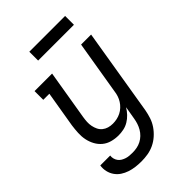

<svg xmlns="http://www.w3.org/2000/svg" viewBox="-269 -821 1138 1138"><g transform="rotate(-45 300.0 -252.0)"><path d="M217 213Q192 213 168 210Q144 207 121.5 199.5Q99 192 80 179.5Q61 167 47.5 148Q34 129 28.5 105Q23 81 27 57H110Q108 70 111.5 83Q115 96 122.5 106Q130 116 141 122.5Q152 129 164.5 133Q177 137 190.5 138Q204 139 217 139Q235 139 253 135.5Q271 132 287.5 123.5Q304 115 318 101.5Q332 88 341.5 71.5Q351 55 356.5 38Q362 21 365 3L379 -79Q367 -59 351 -42Q335 -25 315 -13Q295 -1 273 3.5Q251 8 230 8Q201 8 174 0.5Q147 -7 126.5 -24Q106 -41 93 -65Q80 -89 74.5 -116Q69 -143 70.5 -172Q72 -201 76 -230L114 -457H63V-530H210L158 -218Q155 -199 154 -181Q153 -163 156.5 -145.5Q160 -128 167.5 -112.5Q175 -97 188.5 -86Q202 -75 219 -70Q236 -65 255 -65Q272 -65 289 -68.5Q306 -72 322 -80Q338 -88 351.5 -100.5Q365 -113 374.5 -128Q384 -143 389.5 -159.5Q395 -176 397 -193L453 -530H537L447 15Q442 42 433.5 68Q425 94 409 117.5Q393 141 371 160.5Q349 180 323.5 192Q298 204 271 208.5Q244 213 217 213ZM206 -643V-717H506V-643Z"/></g></svg>

Font: Iosevka Curly Slab Extended
Style: Italic
Weight: 400
Width: 7
Italic angle: -9°
Monospace: yes
Designer: Belleve Invis
Foundry: Belleve Invis
Version: Version 11.1.0; ttfautohint (v1.8.3)